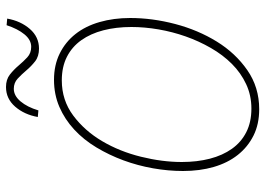

<svg xmlns="http://www.w3.org/2000/svg" viewBox="-142 -730 884 640"><g transform="rotate(-90 300.0 -410.0)"><path d="M256 12Q206 12 168 -7Q130 -26 103.5 -59.5Q77 -93 63.5 -139.5Q50 -186 50 -242Q50 -291 59 -342Q68 -393 85.5 -440.5Q103 -488 128.5 -530.5Q154 -573 188 -604.5Q222 -636 263.5 -654Q305 -672 354 -672Q403 -672 441.5 -653Q480 -634 506.5 -600.5Q533 -567 546.5 -520Q560 -473 560 -418Q560 -344 540 -268Q520 -192 481.5 -129.5Q443 -67 386 -27.5Q329 12 256 12ZM258 -14Q302 -14 339.5 -31.5Q377 -49 407 -79Q437 -109 460 -149Q483 -189 498.5 -233Q514 -277 522 -323.5Q530 -370 530 -414Q530 -465 519 -507.5Q508 -550 486 -581Q464 -612 430.5 -629Q397 -646 352 -646Q286 -646 235 -608Q184 -570 149.5 -511.5Q115 -453 97.5 -382Q80 -311 80 -246Q80 -195 91 -152.5Q102 -110 124 -79Q146 -48 179.5 -31Q213 -14 258 -14ZM458 -722Q432 -722 415.5 -735Q399 -748 385.5 -764Q372 -780 358 -793Q344 -806 324 -806Q301 -806 282 -783.5Q263 -761 252 -724L230 -726Q238 -771 264.5 -801.5Q291 -832 330 -832Q355 -832 371.5 -819Q388 -806 401.5 -790Q415 -774 429 -761Q443 -748 464 -748Q487 -748 505.5 -770.5Q524 -793 536 -830L558 -828Q550 -783 523.5 -752.5Q497 -722 458 -722Z"/></g></svg>

Font: Source Code Pro ExtraLight
Style: Italic
Weight: 200
Italic angle: -11°
Monospace: yes
Designer: Paul D. Hunt, Teo Tuominen
Foundry: Adobe Systems Incorporated
Version: Version 1.050;PS 1.000;hotconv 16.6.51;makeotf.lib2.5.65220